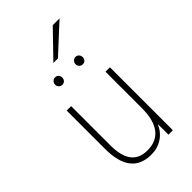

<svg xmlns="http://www.w3.org/2000/svg" viewBox="-275 -1002 1102 1102"><g transform="rotate(-45 276.0 -451.0)"><path d="M263 12Q180.5 12 139.2 -40.8Q98 -93.5 98 -199V-511H134V-191Q134 -105.5 166.5 -63.2Q199 -21 265 -21Q338 -21 375.5 -70.2Q413 -119.5 413 -214V-511H449V0H413V-86Q392 -39 352.8 -13.5Q313.5 12 263 12ZM351 -633Q339 -633 330.5 -641.5Q322 -650 322 -662Q322 -675 330.5 -684Q339 -693 351 -693Q364 -693 372 -684Q380 -675 380 -662Q380 -650 372 -641.5Q364 -633 351 -633ZM185 -633Q173 -633 164.5 -641.5Q156 -650 156 -662Q156 -675 164.5 -684Q173 -693 185 -693Q198 -693 206 -684Q214 -675 214 -662Q214 -650 206 -641.5Q198 -633 185 -633ZM237 -758 388 -914H443L274 -758Z"/></g></svg>

Font: Overpass Thin
Style: Regular
Weight: 250
Designer: Delve Withrington, Dave Bailey, Thomas Jockin
Foundry: Delve Fonts LLC
Version: Version 4.000